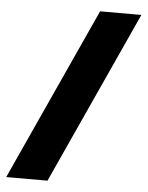

<svg xmlns="http://www.w3.org/2000/svg" viewBox="-58 -827 742 964"><g transform="rotate(5 312.5 -345.0)"><path d="M10 90 407 -780H615L218 90Z"/></g></svg>

Font: OA Gothic ExtraBold
Style: Regular
Weight: 800
Designer: Choi Chi-young, Lee Jaesang, Lee Juhyun, Han Dohee
Foundry: DDUNGSANG CORP.
Version: Version 1.000;Build 20210203